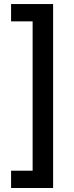

<svg xmlns="http://www.w3.org/2000/svg" viewBox="-20 -792 364 948"><path d="M34.7 136.2V50.8H141.1V-686.5H34.7V-772H242.2V136.2Z"/></svg>

Font: Inter Tight Medium
Style: Regular
Weight: 500
Designer: Rasmus Andersson
Foundry: rsms
Version: Version 3.004; ttfautohint (v1.8.4.7-5d5b)